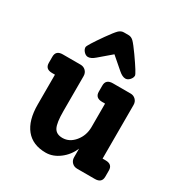

<svg xmlns="http://www.w3.org/2000/svg" viewBox="-180 -903 990 1045"><g transform="rotate(30 315.0 -380.0)"><path d="M194 -556Q180 -556 168 -569Q156 -582 156 -596Q156 -608 218 -696Q250 -741 264.5 -755.5Q279 -770 297 -770H326Q344 -770 358.5 -755.5Q373 -741 405 -696Q467 -608 467 -596Q467 -582 455 -569Q443 -556 429 -556Q410 -556 386 -577L312 -641L237 -577Q213 -556 194 -556ZM559 -117Q602 -117 602 -78V-39Q602 0 559 0H448Q428 0 415 -13Q402 -26 402 -46V-100Q382 -52 341 -21Q300 10 255 10Q173 10 130 -43Q87 -96 87 -195V-383H69Q26 -383 26 -422V-461Q26 -500 69 -500H180Q200 -500 213 -487Q226 -474 226 -454V-234Q226 -161 240.5 -133Q255 -105 294 -105Q338 -105 370 -144Q402 -183 402 -236V-383H384Q340 -383 340 -422V-461Q340 -500 384 -500H495Q514 -500 527 -487Q540 -474 540 -454V-117Z"/></g></svg>

Font: Solway
Style: Bold
Weight: 700
Designer: Mariya V. Pigoulevskaya
Foundry: The Northern Block Ltd.
Version: Version 1.000;hotconv 1.0.109;makeotfexe 2.5.65596